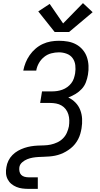

<svg xmlns="http://www.w3.org/2000/svg" viewBox="-20 -1004 640 1229"><path d="M163 205Q143 205 123 202.5Q103 200 85 192.5Q67 185 52.5 173Q38 161 29 143.5Q20 126 18.5 106Q17 86 21 66Q24 45 34 24.5Q44 4 60 -12Q76 -28 95.5 -39Q115 -50 136 -57Q157 -64 178 -67.5Q199 -71 220 -72Q241 -73 262.5 -73.5Q284 -74 305 -78.5Q326 -83 346.5 -92.5Q367 -102 383 -118Q399 -134 408 -154.5Q417 -175 421 -195Q424 -215 423.5 -234.5Q423 -254 417.5 -272Q412 -290 401 -304.5Q390 -319 374 -328.5Q358 -338 339 -341.5Q320 -345 301 -345H237L249 -419H313Q330 -419 346.5 -421.5Q363 -424 379.5 -430Q396 -436 410.5 -446.5Q425 -457 436 -471Q447 -485 452.5 -501.5Q458 -518 461 -535Q465 -561 462 -586.5Q459 -612 445 -631.5Q431 -651 407 -660Q383 -669 357 -669Q333 -669 308 -662.5Q283 -656 262.5 -639.5Q242 -623 229 -600Q216 -577 212 -552H129Q134 -578 144 -603Q154 -628 170 -651Q186 -674 207.5 -692.5Q229 -711 254 -722.5Q279 -734 305 -738.5Q331 -743 357 -743Q387 -743 415 -738Q443 -733 467 -720Q491 -707 509 -686Q527 -665 536 -639Q545 -613 546.5 -584Q548 -555 543 -526Q539 -502 530 -478Q521 -454 503.5 -435Q486 -416 463.5 -402.5Q441 -389 417 -380Q443 -368 463 -347.5Q483 -327 493.5 -300Q504 -273 505.5 -243Q507 -213 502 -183Q499 -165 494 -147.5Q489 -130 480.5 -113.5Q472 -97 460 -82Q448 -67 433 -55Q418 -43 401.5 -33.5Q385 -24 367.5 -17.5Q350 -11 332.5 -7.5Q315 -4 297 -2.5Q279 -1 261 -0.5Q243 0 225.5 1Q208 2 190 5Q172 8 154.5 15Q137 22 122 35Q107 48 104 66Q102 79 104.5 92.5Q107 106 115.5 115Q124 124 137 127.5Q150 131 163 131H222V205ZM330 -799 225 -931 298 -979 384 -854 511 -984 573 -926 422 -799Z"/></svg>

Font: Iosevka Curly Extended Oblique
Style: Regular
Weight: 400
Width: 7
Italic angle: -9°
Monospace: yes
Designer: Belleve Invis
Foundry: Belleve Invis
Version: Version 11.1.0; ttfautohint (v1.8.3)